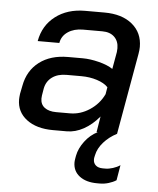

<svg xmlns="http://www.w3.org/2000/svg" viewBox="-52 -552 669 813"><g transform="rotate(5 282.5 -145.5)"><path d="M370 107Q369 110 369 117Q369 132 379.5 141.5Q390 151 410 151H421Q435 151 452.5 145.5Q470 140 483 131L472 196Q458 205 439.5 210.5Q421 216 403 216H391Q344 216 316 194.5Q288 173 288 136Q288 130 290 118L292 107Q298 76 320.5 46Q343 16 375 0H370L381 -67Q351 -31 315.5 -11.5Q280 8 244 8H185Q115 8 73 -24Q31 -56 31 -109Q31 -117 33 -133L40 -168Q52 -233 100 -269.5Q148 -306 222 -306H284Q316 -306 353.5 -296.5Q391 -287 413 -272L426 -345Q427 -351 427 -361Q427 -391 408.5 -409Q390 -427 357 -427H275Q237 -427 211 -409.5Q185 -392 180 -362H88Q100 -429 151 -468Q202 -507 277 -507H359Q434 -507 477.5 -471Q521 -435 521 -375Q521 -362 518 -345L457 0Q424 17 401 43Q378 69 372 98ZM394 -163 399 -193Q383 -210 352 -220Q321 -230 285 -230H222Q185 -230 161 -212.5Q137 -195 131 -164L126 -134Q125 -129 125 -121Q125 -96 143 -82.5Q161 -69 192 -69H251Q295 -69 334.5 -95Q374 -121 394 -163Z"/></g></svg>

Font: Bai Jamjuree Medium
Style: Italic
Weight: 500
Italic angle: -10°
Version: Version 1.000; ttfautohint (v1.6)